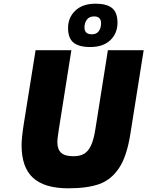

<svg xmlns="http://www.w3.org/2000/svg" viewBox="-20 -1015 799 1041"><path d="M97 -228Q97 -268 110 -350L173 -743H367L300 -320Q299 -310 295 -285.5Q291 -261 291 -245Q291 -206 311 -187Q331 -168 378 -168Q414 -168 436.5 -181.5Q459 -195 474 -227.5Q489 -260 498 -320L565 -743H759L687 -290Q668 -168 625.5 -104Q583 -40 518 -17Q453 6 350 6Q222 6 159.5 -50.5Q97 -107 97 -228ZM349 -863Q349 -920 388.5 -957.5Q428 -995 498 -995Q559 -995 588 -971Q617 -947 617 -892Q617 -834 578 -797Q539 -760 469 -760Q408 -760 378.5 -784Q349 -808 349 -863ZM528 -889Q528 -926 490 -926Q464 -926 451 -908.5Q438 -891 438 -866Q438 -829 478 -829Q503 -829 515.5 -846Q528 -863 528 -889Z"/></svg>

Font: Exo Black
Style: Italic
Weight: 900
Italic angle: -9°
Designer: Natanael Gama
Foundry: Natanael Gama
Version: Version 1.500; ttfautohint (v1.6)